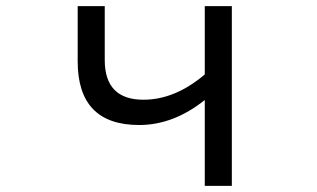

<svg xmlns="http://www.w3.org/2000/svg" viewBox="-20 -585 1040 630"><path d="M234.9 -564.9H323.7V-388.2Q323.7 -257.8 450.7 -257.8Q554.2 -257.8 651.9 -340.8V-564.9H740.7V24.9H651.9V-256.8Q549.3 -174.8 436.5 -174.8Q234.9 -174.8 234.9 -383.8Z"/></svg>

Font: BIZ UDPGothic
Style: Regular
Weight: 400
Designer: TypeBank Co., Ltd.
Foundry: Morisawa Inc.
Version: Version 1.051